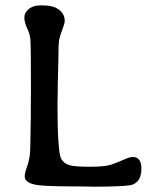

<svg xmlns="http://www.w3.org/2000/svg" viewBox="-20 -705 580 724"><path d="M480 -113.3Q513.2 -113.3 513.2 -68.6Q513.2 -23.9 482.4 -9.8Q463.4 -1 328.1 -1L315.9 -1.5L278.8 -2Q159.2 -2 123.5 -6.8Q73.2 -13.7 73.2 -40Q73.2 -52.2 80.6 -72.3Q87.9 -92.3 91.3 -112.3Q94.7 -132.3 94.7 -182.1L96.2 -267.6V-329.6L96.7 -354.5Q96.7 -537.6 94.5 -557.6Q92.3 -577.6 82 -599.4Q71.8 -621.1 71.8 -639.2Q71.8 -657.2 88.4 -670.9Q105 -684.6 130.9 -684.6H142.6Q182.1 -684.6 203.1 -668Q224.1 -651.4 224.1 -626Q224.1 -617.2 215.1 -593.5Q206.1 -569.8 203.1 -554.9Q200.2 -540 200.2 -484.9L198.2 -399.4L197.8 -387.2V-362.3L196.8 -313Q196.8 -131.8 210.9 -106Q220.2 -88.9 240.7 -82.5Q261.2 -76.2 318.4 -76.2Q375.5 -76.2 398.4 -84Q421.4 -91.8 445.6 -102.5Q469.7 -113.3 480 -113.3Z"/></svg>

Font: Averia Libre Light
Style: Regular
Weight: 300
Version: Version 1.002